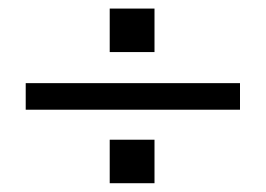

<svg xmlns="http://www.w3.org/2000/svg" viewBox="-20 -586 620 448"><path d="M540 -392V-330H40V-392ZM236 -260H340.5V-158.5H236ZM236 -566H340.5V-464.5H236Z"/></svg>

Font: Hepta Slab ExtraLight
Style: Regular
Weight: 400
Version: Version 1.102